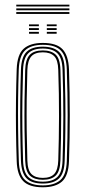

<svg xmlns="http://www.w3.org/2000/svg" viewBox="-20 -788 363 814"><path d="M161.5 6Q104.2 6 78.4 -20.2Q52.5 -46.5 50.8 -105.5Q48.5 -172.2 47.8 -235.8Q47 -299.2 47.8 -363.2Q48.5 -427.2 50.8 -494.8Q53 -557.2 80.6 -581.6Q108.2 -606 161.5 -606Q219.5 -606 244.9 -579.5Q270.2 -553 272.5 -493.8Q275.8 -394.2 275.9 -300Q276 -205.8 272.5 -104.8Q270.2 -42.8 242.8 -18.4Q215.2 6 161.5 6ZM161.5 -2Q209.2 -2 235.2 -23.9Q261.2 -45.8 263.2 -104.8Q266.8 -206 266.8 -298.9Q266.8 -391.8 263.2 -493.2Q261.8 -547.5 238.8 -572.8Q215.8 -598 161.5 -598Q110.8 -598 86.1 -574.2Q61.5 -550.5 59.5 -492.2Q57.5 -432.2 56.8 -369.8Q56 -307.2 56.8 -241.4Q57.5 -175.5 59.8 -105Q61.5 -46.5 87.2 -24.2Q113 -2 161.5 -2ZM161.5 -9.8Q113.8 -9.8 92.1 -32.6Q70.5 -55.5 68.8 -107.5Q66.8 -167.2 66 -230.9Q65.2 -294.5 65.9 -360.2Q66.5 -426 68.8 -492.5Q70.5 -546.5 93 -568.4Q115.5 -590.2 161.5 -590.2Q206.2 -590.2 229.4 -569.1Q252.5 -548 254.2 -494.2Q256.2 -429.5 257 -366.1Q257.8 -302.8 257.1 -238.5Q256.5 -174.2 254.2 -107Q252.8 -53.5 230.2 -31.6Q207.8 -9.8 161.5 -9.8ZM161.5 -17.8Q203 -17.8 223.4 -37.8Q243.8 -57.8 245.2 -107.2Q248.2 -195.2 248.5 -292.2Q248.8 -389.2 245.2 -492Q243.8 -542.2 223.2 -562.2Q202.8 -582.2 161.5 -582.2Q120 -582.2 99.8 -562Q79.5 -541.8 77.8 -492.2Q76 -434 75.1 -371.5Q74.2 -309 74.9 -242.9Q75.5 -176.8 77.8 -107.2Q79.5 -56.8 100.4 -37.2Q121.2 -17.8 161.5 -17.8ZM161.5 -25.8Q126.2 -25.8 107.2 -43.2Q88.2 -60.8 86.8 -107.5Q84.8 -172.5 84 -235.6Q83.2 -298.8 84 -362.4Q84.8 -426 86.8 -491.8Q88.2 -536.8 106.2 -555.5Q124.2 -574.2 161.5 -574.2Q197 -574.2 215.9 -556.6Q234.8 -539 236.2 -492Q239.2 -397.2 239.4 -300.5Q239.5 -203.8 236.2 -107.8Q234.8 -62.2 216.5 -44Q198.2 -25.8 161.5 -25.8ZM161.5 -33.8Q195 -33.8 210.4 -51Q225.8 -68.2 227 -108Q230 -199 230.2 -293.6Q230.5 -388.2 227 -491.8Q225.8 -534 209.5 -550.1Q193.2 -566.2 161.5 -566.2Q128 -566.2 112.6 -548.8Q97.2 -531.2 96 -491.2Q94 -426.5 93.2 -364.4Q92.5 -302.2 93.2 -239.1Q94 -176 96 -107.8Q97.2 -65.8 113.6 -49.8Q130 -33.8 161.5 -33.8ZM178.5 -676.8V-684.5H220.2V-676.8ZM103 -645V-653H144.8V-645ZM103 -660.8V-668.8H144.8V-660.8ZM103 -676.8V-684.5H144.8V-676.8ZM178.5 -645V-653H220.2V-645ZM178.5 -660.8V-668.8H220.2V-660.8ZM274.2 -760.5H49V-768.2H274.2ZM274.2 -728.8H49V-736.8H274.2ZM274.2 -744.5H49V-752.5H274.2Z"/></svg>

Font: Big Shoulders Inline Display Thin Light
Style: Regular
Weight: 300
Version: Version 2.002